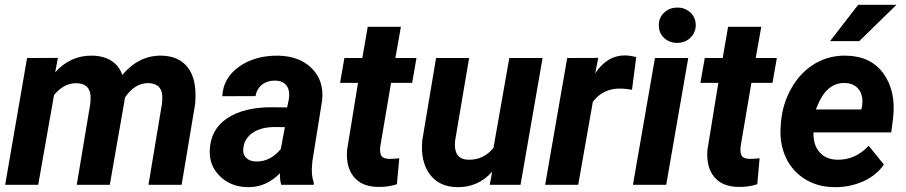

<svg xmlns="http://www.w3.org/2000/svg" viewBox="-20 -770 3773 800"><path d="M221.2 -528.8 210 -468.8Q273.9 -540 364.7 -538.1Q413.6 -537.1 445.8 -515.6Q478 -494.1 489.3 -457.5Q559.1 -540 653.3 -538.1Q726.1 -536.6 762.9 -488.3Q799.8 -439.9 793.9 -348.6L793 -336.4L736.8 0H598.6L654.8 -337.4Q656.7 -355.5 656.2 -371.1Q652.8 -422.4 597.7 -423.8Q541 -423.8 500.5 -363.3L499 -352.1L437.5 0H299.8L356 -336.4Q357.9 -354.5 357.4 -370.1Q354 -421.9 299.3 -423.3Q247.1 -424.8 205.1 -374L139.2 0H1.5L92.8 -528.3Z M1151.9 0Q1145.5 -20 1146.5 -47.9Q1086.9 11.7 1011.7 9.8Q942.4 8.8 896.7 -35.4Q851.1 -79.6 854 -144.5Q857.4 -231 926.5 -277.1Q995.6 -323.2 1111.8 -323.2L1176.3 -322.3L1183.1 -354Q1186 -370.1 1184.6 -384.8Q1182.1 -407.7 1167.2 -420.7Q1152.3 -433.6 1127.9 -434.1Q1095.7 -435.1 1073.2 -418.2Q1050.8 -401.4 1044.4 -369.6L906.2 -369.1Q909.7 -444.8 975.8 -491.9Q1042 -539.1 1139.2 -538.1Q1229 -536.1 1279.8 -484.6Q1330.6 -433.1 1322.3 -352.1L1281.7 -99.1L1279.3 -67.9Q1278.3 -33.2 1287.6 -9.3L1287.1 0ZM1045.9 -97.2Q1105.5 -95.2 1149.9 -148.9L1167 -240.2L1119.1 -240.7Q1043 -238.8 1009.3 -194.3Q997.1 -178.2 994.1 -154.8Q990.2 -128.4 1005.1 -113Q1020 -97.7 1045.9 -97.2Z M1650.4 -658.2 1627.4 -528.3H1715.3L1697.3 -424.8H1609.4L1564.5 -160.2Q1561.5 -135.3 1568.4 -122.1Q1575.2 -108.9 1601.6 -107.9Q1609.4 -107.4 1643.6 -110.4L1633.8 -2.4Q1597.2 9.8 1554.7 8.8Q1486.8 7.8 1453.6 -33.7Q1420.4 -75.2 1426.3 -146L1471.7 -424.8H1397L1415 -528.3H1489.7L1512.2 -658.2Z M2030.8 -54.7Q1972.2 11.2 1885.3 9.8Q1809.1 8.8 1770 -44.9Q1731 -98.6 1739.7 -186.5L1796.9 -528.3H1934.6L1876.5 -185.1Q1874.5 -168.9 1876 -154.8Q1880.9 -106 1930.2 -104.5Q1994.1 -102.5 2036.1 -153.8L2102.1 -528.3H2240.7L2148.9 0H2020.5Z M2613.3 -396Q2585 -400.9 2566.9 -400.9Q2493.2 -402.8 2450.2 -345.7L2389.2 0H2251.5L2343.3 -528.3L2472.7 -528.8L2460 -464.4Q2509.8 -539.1 2583 -539.1Q2603.5 -539.1 2630.9 -532.2Z M2755.9 0H2617.2L2709 -528.3H2847.7ZM2725.1 -662.6Q2724.1 -695.3 2746.6 -716.8Q2769 -738.3 2800.8 -738.3Q2832 -739.3 2855 -719.2Q2877.9 -699.2 2878.9 -667.5Q2879.9 -637.2 2858.6 -614.7Q2837.4 -592.3 2803.2 -591.3Q2772.5 -590.3 2749.3 -609.9Q2726.1 -629.4 2725.1 -662.6Z M3151.9 -658.2 3128.9 -528.3H3216.8L3198.7 -424.8H3110.8L3065.9 -160.2Q3063 -135.3 3069.8 -122.1Q3076.7 -108.9 3103 -107.9Q3110.8 -107.4 3145 -110.4L3135.3 -2.4Q3098.6 9.8 3056.2 8.8Q2988.3 7.8 2955.1 -33.7Q2921.9 -75.2 2927.7 -146L2973.1 -424.8H2898.4L2916.5 -528.3H2991.2L3013.7 -658.2Z M3456.1 9.8Q3386.7 9.3 3333.3 -24.2Q3279.8 -57.6 3253.4 -116Q3227.1 -174.3 3232.9 -244.6L3234.4 -264.2Q3241.7 -341.3 3279.3 -405.8Q3316.9 -470.2 3376 -505.1Q3435.1 -540 3506.8 -538.1Q3608.9 -536.1 3661.4 -463.1Q3713.9 -390.1 3701.2 -278.3L3693.4 -218.3H3369.6Q3367.7 -167 3394.5 -136.2Q3421.4 -105.5 3467.8 -104.5Q3543 -102.5 3599.6 -162.6L3662.6 -84.5Q3632.8 -39.6 3576.7 -14.4Q3520.5 10.7 3456.1 9.8ZM3500 -424.3Q3461.9 -425.3 3432.4 -400.4Q3402.8 -375.5 3379.4 -314H3568.8L3571.8 -326.7Q3574.7 -346.2 3572.3 -363.8Q3567.4 -392.1 3548.3 -408Q3529.3 -423.8 3500 -424.3ZM3555.7 -750H3715.3L3560.1 -598.6H3438.5Z"/></svg>

Font: RobotoDraft
Style: Bold Italic
Weight: 700
Italic angle: -12°
Version: Version 2.001150; 2014